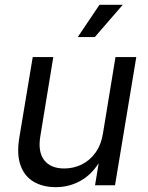

<svg xmlns="http://www.w3.org/2000/svg" viewBox="-20 -774 617 802"><path d="M213.4 7.8Q159.7 7.8 121.1 -14.6Q82.5 -37.1 65.9 -83Q49.3 -128.9 60.5 -197.8L116.7 -535.6H202.6L148.4 -204.6Q137.7 -140.6 164.3 -105.5Q190.9 -70.3 248.5 -70.3Q287.1 -70.3 320.8 -86.7Q354.5 -103 378.4 -135.7Q402.3 -168.5 410.2 -217.3L462.4 -535.6H549.3L460.4 0H377L398.4 -129.9H414.1Q376.5 -55.7 325.2 -23.9Q273.9 7.8 213.4 7.8ZM304.7 -619.1 395.5 -753.9H492.7L376 -619.1Z"/></svg>

Font: Inter 20pt
Style: Italic
Weight: 400
Italic angle: -9.3988°
Version: Version 4.001;git-66647c0bb